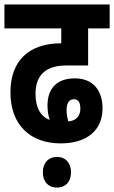

<svg xmlns="http://www.w3.org/2000/svg" viewBox="-20 -642 514 865"><path d="M253 4C373 4 442 -56 442 -154C442 -229 404 -289 317 -289C235 -289 194 -242 194 -167C194 -144 197 -123 204 -102C163 -117 140 -157 140 -219C140 -305 188 -347 279 -347H377V-514H474V-622H0V-514H256V-447C111 -447 27 -369 27 -226C27 -75 121 4 253 4ZM280 -145C280 -179 292 -195 313 -195C333 -195 342 -180 342 -152C342 -119 323 -98 288 -95C283 -111 280 -128 280 -145ZM173 134C173 175 196 203 237 203C277 203 300 175 300 134C300 94 277 65 237 65C196 65 173 94 173 134Z"/></svg>

Font: Noto Sans Devanagari ExtraCondensed
Style: Bold
Weight: 700
Width: 2
Designer: Jelle Bosma - Monotype Design Team
Foundry: Monotype Imaging Inc.
Version: Version 2.004